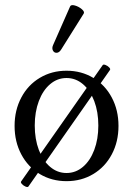

<svg xmlns="http://www.w3.org/2000/svg" viewBox="-20 -704 525 758"><path d="M37.6 -207Q37.6 -269 64 -318.8Q90.3 -368.7 137.2 -396.7Q184.1 -424.8 242.7 -424.8Q301.3 -424.8 348.1 -396.7Q395 -368.7 421.4 -318.8Q447.8 -269 447.8 -207Q447.8 -144.5 421.4 -94.7Q395 -44.9 348.1 -16.8Q301.3 11.2 242.7 11.2Q184.1 11.2 137.2 -16.8Q90.3 -44.9 64 -94.7Q37.6 -144.5 37.6 -207ZM368.2 -208.5Q368.2 -262.2 352.1 -304.9Q335.9 -347.7 307.4 -371.8Q278.8 -396 242.7 -396Q206.5 -396 178 -371.8Q149.4 -347.7 133.3 -304.9Q117.2 -262.2 117.2 -208.5Q117.2 -154.8 133.3 -112.1Q149.4 -69.3 178 -45.2Q206.5 -21 242.7 -21Q278.8 -21 307.4 -45.2Q335.9 -69.3 352.1 -112.1Q368.2 -154.8 368.2 -208.5ZM63.5 12.2 385.3 -446.8Q388.2 -450.7 396.5 -447.5Q404.8 -444.3 410.9 -438Q417 -431.6 414.1 -427.7L92.3 32.2Q89.4 36.1 81.1 32.7Q72.8 29.3 66.7 22.7Q60.5 16.1 63.5 12.2ZM189.5 -525.9 256.8 -678.7Q260.3 -686.5 275.4 -682.4Q290.5 -678.2 302.7 -668Q314.9 -657.7 310.5 -650.4L221.7 -508.8Q213.9 -496.1 203.9 -495.6Q193.8 -495.1 189 -504.4Q184.1 -513.7 189.5 -525.9Z"/></svg>

Font: Junicode Two Beta VF
Style: Regular
Weight: 400
Designer: Peter S. Baker
Foundry: Briery Creek Software
Version: Version 1.031 beta; ttfautohint (v1.8.1.43-b0c9)